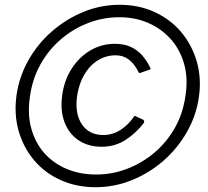

<svg xmlns="http://www.w3.org/2000/svg" viewBox="-20 -772 870 802"><path d="M379 10Q300 10 234 -19.5Q168 -49 123 -102Q78 -155 58 -224.5Q38 -294 49 -374Q60 -452 99 -521Q138 -590 197.5 -641.5Q257 -693 329 -722.5Q401 -752 480 -752Q559 -752 625 -722Q691 -692 736 -639Q781 -586 801.5 -516.5Q822 -447 811 -368Q800 -289 760.5 -220Q721 -151 661.5 -99.5Q602 -48 529.5 -19Q457 10 379 10ZM381 -43Q448 -43 510 -66.5Q572 -90 624 -133.5Q676 -177 710.5 -238Q745 -299 755 -374Q766 -447 748.5 -507Q731 -567 692 -610Q653 -653 598.5 -676.5Q544 -700 479 -700Q411 -700 348.5 -676Q286 -652 234.5 -608Q183 -564 149 -503Q115 -442 105 -368Q94 -294 111 -234Q128 -174 166 -131.5Q204 -89 259.5 -66Q315 -43 381 -43ZM460 -589Q499 -589 527.5 -575.5Q556 -562 575.5 -539Q595 -516 608 -488Q610 -486 609 -484.5Q608 -483 607 -482L565 -467Q562 -466 560 -468.5Q558 -471 556 -476Q540 -507 517 -524Q494 -541 463 -541Q423 -541 389 -520Q355 -499 332.5 -461Q310 -423 302 -371Q292 -296 322.5 -252Q353 -208 411 -208Q451 -208 484.5 -230Q518 -252 541 -287Q543 -288 546 -287Q549 -286 552 -284L578 -272Q583 -270 582 -260Q566 -239 547 -221Q528 -203 506 -188.5Q484 -174 458.5 -166.5Q433 -159 405 -159Q348 -159 307.5 -186.5Q267 -214 249 -263Q231 -312 240 -376Q249 -439 280.5 -487Q312 -535 358.5 -562Q405 -589 460 -589Z"/></svg>

Font: Libre Franklin Light
Style: Italic
Weight: 300
Italic angle: -8°
Designer: Pablo Impallari, Rodrigo Fuenzalida, Nhung Nguyen
Foundry: Impallari Type
Version: Version 3.000